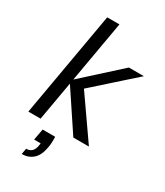

<svg xmlns="http://www.w3.org/2000/svg" viewBox="-232 -812 981 1142"><g transform="rotate(30 258.0 -241.0)"><path d="M335 0 146 -284 413 -526H516L211 -254L223 -314L442 0ZM26 0 152 -720H236L110 0ZM118 238 125 198Q150 198 164 183.5Q178 169 182 141L184 127H139L153 50H239Q240 70 239 89Q238 108 235 124Q225 183 194.5 210.5Q164 238 118 238Z"/></g></svg>

Font: DM Sans 9pt
Style: Italic
Weight: 400
Italic angle: -10°
Designer: Colophon Foundry, Jonny Pinhorn
Foundry: Colophon Foundry
Version: Version 4.004